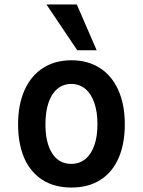

<svg xmlns="http://www.w3.org/2000/svg" viewBox="-20 -830 640 860"><path d="M61 -273Q61 -362 90.2 -426.8Q119.5 -491.5 173.2 -525.8Q227 -560 300 -560Q373 -560 426.8 -525.8Q480.5 -491.5 509.8 -426.8Q539 -362 539 -273Q539 -186.5 511.5 -122.8Q484 -59 430.2 -24.5Q376.5 10 300 10Q223.5 10 169.8 -24.5Q116 -59 88.5 -122.5Q61 -186 61 -273ZM416.5 -273Q416.5 -328.5 402.5 -369.2Q388.5 -410 362 -432Q335.5 -454 299.5 -454Q263.5 -454 237.2 -432.2Q211 -410.5 197.2 -369.8Q183.5 -329 183.5 -273Q183.5 -190 213.8 -143Q244 -96 299 -96Q336 -96 362.2 -117.5Q388.5 -139 402.5 -178.8Q416.5 -218.5 416.5 -273ZM188 -810H324L413 -605H326Z"/></svg>

Font: JuliaMono
Style: Bold
Weight: 700
Monospace: yes
Designer: cormullion
Foundry: corm
Version: Version 0.055; ttfautohint (v1.8.4)